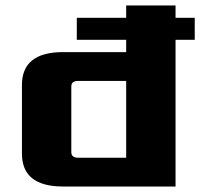

<svg xmlns="http://www.w3.org/2000/svg" viewBox="-20 -680 740 700"><path d="M60 -120V-370Q60 -490 210 -490H440V-535H260V-615H440V-660H620V-615H690V-535H620V0H210Q60 0 60 -120ZM240 -125Q240 -105 265 -105H440V-385H265Q240 -385 240 -365Z"/></svg>

Font: Xolonium
Style: Bold
Weight: 700
Designer: Severin Meyer
Version: Version 4.2